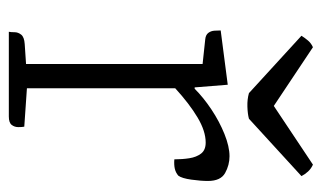

<svg xmlns="http://www.w3.org/2000/svg" viewBox="-167 -562 729 435"><g transform="rotate(90 197.5 -344.5)"><path d="M334 -500Q354 -500 372 -490Q390 -480 390 -451Q390 -435 387 -413.5Q384 -392 378 -384Q371 -378 362 -376Q353 -374 341 -375Q341 -393 338.5 -409Q336 -425 328 -435.5Q320 -446 303 -446Q277 -446 246 -427.5Q215 -409 180 -377V-41L267 -35Q268 -30 268 -21.5Q268 -13 263 -6.5Q258 0 244 0H52Q53 -5 53 -13Q53 -21 58.5 -28Q64 -35 80 -36L125 -39V-439L69 -445Q59 -446 54.5 -452Q50 -458 49.5 -466Q49 -474 49 -480L172 -496L178 -421H181Q201 -441 228 -459Q255 -477 283.5 -488.5Q312 -500 334 -500ZM249 -544 379 -663Q375 -671 368.5 -678Q362 -685 353 -689L197 -585H243L87 -689Q78 -685 72 -678Q66 -671 61 -663L191 -544Q205 -540 221.5 -540.5Q238 -541 249 -544Z"/></g></svg>

Font: Karma Variable Light
Style: Regular
Weight: 300
Designer: Joana Correia
Foundry: Indian Type Foundry
Version: Version 3.000